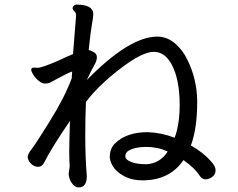

<svg xmlns="http://www.w3.org/2000/svg" viewBox="-20 -775 1040 838"><path d="M619.1 -58.1Q679.2 -62 711.9 -113.8Q668 -133.8 618.2 -133.8Q568.8 -133.8 541 -117.2Q526.9 -108.9 526.9 -92.8Q526.9 -78.1 552.5 -68.1Q578.1 -58.1 619.1 -58.1ZM323.2 43Q306.2 43 293 23.4Q279.8 3.9 279.8 -18.1L284.2 -48.8Q282.2 -77.1 282.2 -113.8Q282.2 -144 285.2 -247.1Q205.1 -129.9 172.9 -65.9Q164.1 -46.9 146 -46.9Q128.9 -46.9 115 -61Q101.1 -75.2 101.1 -89.1Q101.1 -103 116.9 -122.6Q132.8 -142.1 197.5 -246.1Q262.2 -350.1 293 -433.1L294.9 -462.9Q272.9 -455.1 238.5 -436Q204.1 -417 197 -413.6Q189.9 -410.2 176.8 -410.2Q163.1 -410.2 147.9 -423.1Q132.8 -436 124.5 -450Q116.2 -463.9 116.2 -470.2Q116.2 -480 128.9 -480L144 -479Q162.1 -479 231 -508.8Q283.2 -533.2 298.8 -539.1L312 -706.1Q312 -714.8 309.6 -719.5Q307.1 -724.1 302 -728.5Q296.9 -732.9 296.9 -741.2Q301.8 -754.9 314 -754.9Q387.2 -754.9 387.2 -712.9Q387.2 -702.1 381.1 -668Q375 -633.8 367.2 -557.1Q384.8 -550.8 393.8 -544.4Q402.8 -538.1 402.8 -523.9Q402.8 -509.8 390.4 -488.3Q377.9 -466.8 358.9 -425.8Q544.9 -615.2 666 -615.2Q708 -615.2 741.9 -587.2Q775.9 -559.1 796.9 -516.1Q838.9 -433.1 840.8 -335Q840.8 -211.9 813 -140.1Q867.2 -109.9 901.9 -69.8Q920.9 -48.8 920.9 -32.2Q920.9 -13.2 906 -2.7Q891.1 7.8 877.9 7.8Q862.8 7.8 853 -5.9Q830.1 -42 780.8 -76.2Q720.2 12.2 602.1 12.2Q560.1 12.2 527.8 -2.9Q466.8 -33.2 459 -86.9Q459 -127.9 482.9 -149.9Q532.2 -198.2 625 -198.2Q686 -195.8 742.2 -173.8Q764.2 -232.9 764.2 -315.9Q764.2 -429.2 729 -494.1Q699.2 -548.8 650.9 -548.8Q601.1 -548.8 505.6 -475.8Q410.2 -402.8 355 -330.1Q352.1 -253.9 352.1 -180.2Q352.1 -88.9 358.9 -5.9Q358.9 43 323.2 43Z"/></svg>

Font: LXGW WenKai Mono GB Screen
Style: Regular
Weight: 400
Monospace: yes
Designer: LXGW / Fontworks Inc.
Foundry: LXGW / Fontworks Inc.
Version: Version 1.510;January 18,2025